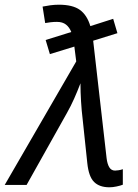

<svg xmlns="http://www.w3.org/2000/svg" viewBox="-76 -786 587 816"><path d="M389 10Q347 10 324 -12.5Q301 -35 295 -93L275 -282Q271 -314 268.5 -354.5Q266 -395 266 -432Q253 -398 239 -366.5Q225 -335 208 -305L37 0H-56L248 -525L240 -588L136 -556L118 -616L227 -650Q219 -670 204.5 -681.5Q190 -693 166 -693Q152 -693 139.5 -691.5Q127 -690 116 -688L105 -758Q119 -761 137.5 -763.5Q156 -766 174 -766Q233 -766 263.5 -744Q294 -722 308 -675L405 -706L423 -645L320 -613L377 -114Q380 -89 388.5 -75Q397 -61 413 -61Q419 -61 428.5 -62.5Q438 -64 446 -67V-1Q436 3 419.5 6.5Q403 10 389 10Z"/></svg>

Font: Manna Sans
Style: Italic
Weight: 400
Italic angle: -12°
Designer: Monotype Design Team
Foundry: Monotype Imaging Inc.
Version: Version 2.001.1; ttfautohint (v1.8.2)